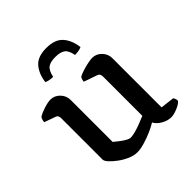

<svg xmlns="http://www.w3.org/2000/svg" viewBox="-190 -838 979 979"><g transform="rotate(-45 299.5 -348.5)"><path d="M246 4Q222 4 195.5 -7.5Q169 -19 146 -36Q123 -53 108.5 -69Q94 -85 94 -95V-394Q94 -402 91 -409Q88 -416 79 -419L18 -441Q20 -455 23 -462Q26 -469 30 -472Q47 -482 75.5 -491Q104 -500 122 -500Q151 -500 172.5 -478Q194 -456 194 -425V-123Q205 -114 219.5 -102.5Q234 -91 249.5 -82Q265 -73 276 -73Q288 -73 309 -78.5Q330 -84 353 -93Q376 -102 395 -110V-394Q395 -402 391.5 -409Q388 -416 379 -419L307 -444Q308 -455 311 -462.5Q314 -470 317 -472Q328 -478 348 -484.5Q368 -491 389.5 -495.5Q411 -500 423 -500Q452 -500 473.5 -478Q495 -456 495 -425V-71L570 -62Q572 -59 575 -52Q578 -45 578 -36Q572 -27 557 -19Q542 -11 525 -5.5Q508 0 496 0Q469 0 443 -15Q417 -30 406 -51Q385 -38 356 -25.5Q327 -13 297.5 -4.5Q268 4 246 4ZM293 -701Q355 -701 384 -668.5Q413 -636 420 -581Q415 -578 402.5 -575Q390 -572 372 -572Q365 -610 347 -623Q329 -636 293 -636Q257 -636 239.5 -623Q222 -610 214 -572Q198 -572 185.5 -575Q173 -578 167 -581Q173 -633 201.5 -667Q230 -701 293 -701Z"/></g></svg>

Font: Texturina Medium 12pt Medium
Style: Regular
Weight: 500
Version: Version 1.002